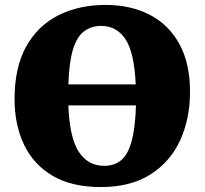

<svg xmlns="http://www.w3.org/2000/svg" viewBox="-20 -744 829 778"><path d="M389 14Q271 14 193.5 -31.5Q116 -77 77.5 -157.5Q39 -238 39 -343Q39 -470 85.5 -554.5Q132 -639 215.5 -681.5Q299 -724 408 -724Q509 -724 586 -684.5Q663 -645 706.5 -566.5Q750 -488 750 -372Q750 -262 709.5 -174.5Q669 -87 588.5 -36.5Q508 14 389 14ZM257 -402H530Q524 -531 488.5 -585Q453 -639 390 -639Q350 -639 321 -617.5Q292 -596 276 -544.5Q260 -493 257 -402ZM402 -72Q443 -72 470.5 -94.5Q498 -117 513 -170.5Q528 -224 531 -317H257Q262 -185 299.5 -128.5Q337 -72 402 -72Z"/></svg>

Font: Literata 36pt ExtraBold
Style: Regular
Weight: 800
Designer: Latin by Veronika Burian and Jose Scaglione. Greek by Irene Vlachou. Cyrillic by Vera Evstafieva.
Foundry: TypeTogether
Version: Version 3.002